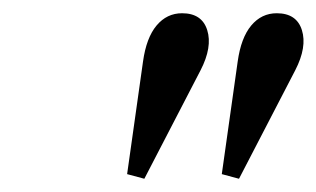

<svg xmlns="http://www.w3.org/2000/svg" viewBox="-20 -743 478 290"><path d="M172 -480 196 -650Q201 -686 216.5 -704.5Q232 -723 255 -723Q285 -723 293 -697.5Q301 -672 283 -637L198 -473ZM315 -480 339 -650Q344 -686 359.5 -704.5Q375 -723 398 -723Q428 -723 436 -697.5Q444 -672 426 -637L341 -473Z"/></svg>

Font: Baskervville Medium
Style: Italic
Weight: 500
Italic angle: -18°
Version: Version 1.100